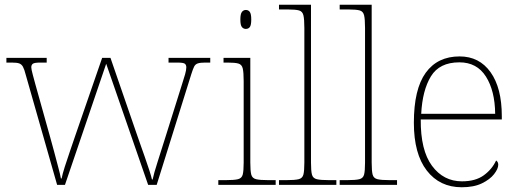

<svg xmlns="http://www.w3.org/2000/svg" viewBox="-20 -780 2191 810"><path d="M89 -463Q83 -487 77 -498Q71 -509 61 -512.5Q51 -516 30 -516H7V-536H177V-516H150Q125 -516 118.5 -511Q112 -506 112 -496Q112 -488 118.5 -464Q125 -440 129 -425L192 -200Q199 -176 208 -141.5Q217 -107 225.5 -75.5Q234 -44 237 -27H240Q243 -44 253.5 -77Q264 -110 276.5 -146Q289 -182 297 -206L411 -536H446L554 -223Q560 -205 570 -177Q580 -149 590.5 -119Q601 -89 609.5 -63Q618 -37 621 -23H624Q629 -48 644.5 -96Q660 -144 679 -205L749 -428Q756 -449 761 -467Q766 -485 766 -496Q766 -506 760 -511Q754 -516 728 -516H691V-536H867V-516H845Q825 -516 814.5 -512.5Q804 -509 799 -499Q794 -489 787 -467L641 0H605L428 -511L254 0H221Z M1017 -658Q1007 -658 1000.5 -666Q994 -674 994 -698Q994 -721 1000.5 -729.5Q1007 -738 1017 -738Q1028 -738 1034 -729.5Q1040 -721 1040 -698Q1040 -674 1034 -666Q1028 -658 1017 -658ZM901 0V-20H931Q968 -20 984 -24Q1000 -28 1004 -43.5Q1008 -59 1008 -94V-438Q1008 -475 1004 -491.5Q1000 -508 985.5 -512Q971 -516 941 -516H923V-536H1036V-94Q1036 -59 1040 -43.5Q1044 -28 1060.5 -24Q1077 -20 1113 -20H1143V0Z M1157 0V-20H1187Q1224 -20 1240 -24Q1256 -28 1260 -43.5Q1264 -59 1264 -94V-662Q1264 -699 1260 -715.5Q1256 -732 1241.5 -736Q1227 -740 1197 -740H1157V-760H1292V-94Q1292 -59 1296 -43.5Q1300 -28 1316.5 -24Q1333 -20 1369 -20H1399V0Z M1413 0V-20H1443Q1480 -20 1496 -24Q1512 -28 1516 -43.5Q1520 -59 1520 -94V-662Q1520 -699 1516 -715.5Q1512 -732 1497.5 -736Q1483 -740 1453 -740H1413V-760H1548V-94Q1548 -59 1552 -43.5Q1556 -28 1572.5 -24Q1589 -20 1625 -20H1655V0Z M1928 10Q1835 10 1780.5 -60.5Q1726 -131 1726 -262Q1726 -404 1776 -473Q1826 -542 1919 -542Q2002 -542 2049.5 -475.5Q2097 -409 2097 -290V-276H1755Q1754 -146 1802.5 -80.5Q1851 -15 1929 -15Q1986 -15 2021 -40.5Q2056 -66 2073 -103Q2082 -97 2082 -85Q2082 -68 2064.5 -45.5Q2047 -23 2013 -6.5Q1979 10 1928 10ZM2069 -300Q2068 -397 2030 -457Q1992 -517 1918 -517Q1834 -517 1798 -458Q1762 -399 1757 -300Z"/></svg>

Font: Noto Serif Tamil Thin
Style: Italic
Weight: 100
Italic angle: -12°
Designer: Indian Type Foundry, Tom Grace, and the Monotype Design Team
Foundry: Monotype Imaging Inc.
Version: Version 2.003; ttfautohint (v1.8.4.7-5d5b)